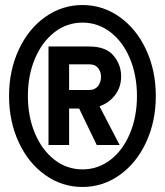

<svg xmlns="http://www.w3.org/2000/svg" viewBox="-20 -732 656 764"><path d="M600 -350Q600 -249 561.5 -166Q523 -83 456 -35.5Q389 12 308 12Q227 12 160 -35.5Q93 -83 54.5 -166Q16 -249 16 -350Q16 -451 54.5 -534Q93 -617 160 -664.5Q227 -712 308 -712Q389 -712 456 -664.5Q523 -617 561.5 -534Q600 -451 600 -350ZM525 -350Q525 -432 497 -499Q469 -566 419.5 -604Q370 -642 308 -642Q246 -642 196.5 -603.5Q147 -565 119 -498.5Q91 -432 91 -350Q91 -268 119 -201.5Q147 -135 196.5 -96.5Q246 -58 308 -58Q370 -58 419.5 -96Q469 -134 497 -201Q525 -268 525 -350ZM376 -309 456 -155H365L295 -300H255V-155H173V-547H335Q401 -547 431.5 -511Q462 -475 462 -428Q462 -386 438.5 -354.5Q415 -323 376 -309ZM255 -374H336Q358 -374 370 -389.5Q382 -405 382 -427Q382 -446 370.5 -461Q359 -476 336 -476H255Z"/></svg>

Font: Overpass Mono Light
Style: Bold
Weight: 600
Monospace: yes
Designer: Delve Withrington, Dave Bailey
Foundry: Delve Fonts
Version: Version 1.000;DELV;Overpass